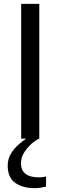

<svg xmlns="http://www.w3.org/2000/svg" viewBox="-20 -720 314 997"><path d="M90 0V-700H184V0ZM159 257Q98 257 59 229.5Q20 202 20 140Q20 106 36.5 78.5Q53 51 76 31Q99 11 116 0H184Q171 4 148.5 22.5Q126 41 107.5 68.5Q89 96 89 128Q89 165 113 183Q137 201 181 201Q192 201 201 199.5Q210 198 219 197V249Q207 252 191.5 254.5Q176 257 159 257Z"/></svg>

Font: Hedvig Letters Sans
Style: Regular
Weight: 400
Designer: Alexander Örn & Tor Weibull
Foundry: Kanon Foundry
Version: Version 1.000; ttfautohint (v1.8.4.7-5d5b)